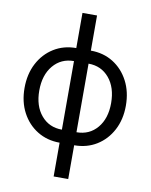

<svg xmlns="http://www.w3.org/2000/svg" viewBox="-99 -800 845 1077"><g transform="rotate(10 323.5 -262.0)"><path d="M282.2 11.7Q210.9 11.7 155 -22.7Q99.1 -57.1 67.1 -117.7Q35.2 -178.2 35.2 -256.8Q35.2 -335.9 67.1 -397Q99.1 -458 155 -492.7Q210.9 -527.3 282.2 -527.3V-727.5H365.2V-527.3Q437 -527.3 492.7 -492.7Q548.3 -458 580.3 -397Q612.3 -335.9 612.3 -256.8Q612.3 -178.2 580.3 -117.7Q548.3 -57.1 492.7 -22.7Q437 11.7 365.2 11.7V204.1H282.2ZM282.2 -62.5V-453.1Q209.5 -453.1 164.3 -399.4Q119.1 -345.7 119.1 -256.8Q119.1 -168.9 164.1 -115.7Q209 -62.5 282.2 -62.5ZM365.2 -453.1V-62.5Q438.5 -62.5 483.4 -115.7Q528.3 -168.9 528.3 -256.8Q528.3 -345.7 483.2 -399.4Q438 -453.1 365.2 -453.1Z"/></g></svg>

Font: Inter Display
Style: Regular
Weight: 400
Designer: Rasmus Andersson
Foundry: rsms
Version: Version 4.001;git-9221beed3